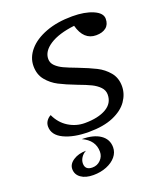

<svg xmlns="http://www.w3.org/2000/svg" viewBox="-180 -843 1073 1260"><g transform="rotate(-20 356.5 -212.5)"><path d="M80 -100Q80 -121 91.5 -138Q103 -155 122 -165Q150 -104 202.5 -71.5Q255 -39 316 -39Q409 -39 464.5 -71Q520 -103 520 -164Q520 -194 498.5 -216.5Q477 -239 444.5 -255Q412 -271 355 -292Q282 -320 236.5 -343.5Q191 -367 158.5 -406.5Q126 -446 126 -505Q126 -565 169 -615.5Q212 -666 291.5 -696Q371 -726 476 -726Q563 -726 620.5 -701Q678 -676 678 -636Q678 -596 652.5 -575.5Q627 -555 583 -555Q496 -555 467 -663Q356 -650 294.5 -610Q233 -570 233 -516Q233 -488 254 -467.5Q275 -447 306 -432.5Q337 -418 393 -397Q468 -368 514.5 -344.5Q561 -321 594 -281.5Q627 -242 627 -184Q627 -130 594 -82Q561 -34 492.5 -4.5Q424 25 321 25Q216 25 148 -7.5Q80 -40 80 -100ZM134 217Q134 182 170.5 158Q207 134 260 134Q238 145 225 165Q212 185 212 206Q212 252 263 252Q297 252 320.5 228Q344 204 344 171Q344 91 260 53Q342 53 388.5 85Q435 117 435 173Q435 209 411 238Q387 267 345 284Q303 301 252 301Q198 301 166 278Q134 255 134 217Z"/></g></svg>

Font: Lemonada Light
Style: Regular
Weight: 300
Designer: Mohamed Gaber (Arabic) Eduardo Tunni (Latin)
Foundry: Kief Type Foundry
Version: Version 3.006